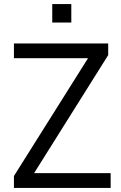

<svg xmlns="http://www.w3.org/2000/svg" viewBox="-20 -917 590 937"><path d="M48 0V-58L431 -667L435 -633H48V-705H508V-648L125 -38L121 -72H520V0ZM235 -807V-897H328V-807Z"/></svg>

Font: Nunito Sans 10pt SemiCondensed
Style: Regular
Weight: 400
Width: 4
Designer: Vernon Adams
Foundry: Vernon Adams
Version: Version 3.101;gftools[0.9.27]